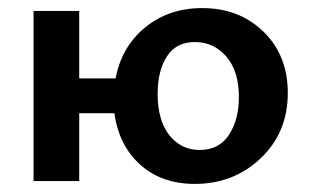

<svg xmlns="http://www.w3.org/2000/svg" viewBox="-20 -448 768 475"><path d="M480 -428Q572 -428 632 -369.5Q692 -311 692 -218Q692 -120 625 -56.5Q558 7 462 7Q380 7 327 -40.5Q274 -88 263 -168H176V0H63V-421H176V-254H266Q281 -333 339.5 -380.5Q398 -428 480 -428ZM474 -77Q522 -77 546.5 -114.5Q571 -152 571 -208Q571 -272 540 -308Q509 -344 462 -344Q416 -344 393 -308.5Q370 -273 370 -216Q370 -150 399 -113.5Q428 -77 474 -77Z"/></svg>

Font: EauTest
Style: Bold Italic
Weight: 700
Italic angle: -12°
Designer: Christian Thalmann (Catharsis Fonts)
Version: Version 0.001;PS 000.001;hotconv 1.0.88;makeotf.lib2.5.64775